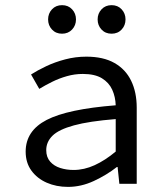

<svg xmlns="http://www.w3.org/2000/svg" viewBox="-20 -720 640 752"><path d="M246.3 12Q200.7 12 163.1 -4.4Q125.5 -20.9 103 -51.8Q80.5 -82.7 80.5 -126.2Q80.5 -207.7 162.8 -250.3Q245.1 -292.9 433.2 -307.6Q432.1 -340.7 419.5 -368.7Q406.8 -396.6 379.1 -413.5Q351.3 -430.4 304.3 -430.4Q272.6 -430.4 242.1 -421.7Q211.5 -413.1 184.2 -399.5Q156.8 -385.9 133.8 -371.9L101.6 -428.3Q126.3 -444.2 160.6 -460.5Q194.8 -476.8 235.2 -487.4Q275.5 -498.1 318.1 -498.1Q384.7 -498.1 428.3 -473.3Q472 -448.5 493.7 -403.6Q515.5 -358.7 515.5 -298.2V0H447.5L440.6 -65.9H437.8Q397.7 -34.5 347.7 -11.2Q297.8 12 246.3 12ZM268.2 -54.3Q309.6 -54.3 350.6 -73Q391.7 -91.8 433.2 -126.4V-253.6Q329.2 -245.3 269.7 -229Q210.1 -212.7 185.6 -188.4Q161.1 -164.2 161.1 -132Q161.1 -104.6 176.3 -87.2Q191.4 -69.9 215.8 -62.1Q240.1 -54.3 268.2 -54.3ZM222.9 -588Q198.8 -588 183.6 -604.3Q168.4 -620.6 168.4 -643.9Q168.4 -667.2 183.6 -683.5Q198.9 -699.8 223 -699.8Q247.2 -699.8 262.4 -683.5Q277.6 -667.2 277.6 -643.9Q277.6 -620.6 262.3 -604.3Q247 -588 222.9 -588ZM417 -588Q392.8 -588 377.6 -604.3Q362.4 -620.6 362.4 -643.9Q362.4 -667.2 377.7 -683.5Q393 -699.8 417.1 -699.8Q441.2 -699.8 456.4 -683.5Q471.6 -667.2 471.6 -643.9Q471.6 -620.6 456.4 -604.3Q441.1 -588 417 -588Z"/></svg>

Font: Source Code Pro ExtraLight
Style: Regular
Weight: 200
Monospace: yes
Designer: Paul D. Hunt, Teo Tuominen
Foundry: Adobe
Version: Version 1.026;hotconv 1.1.0;makeotfexe 2.6.0